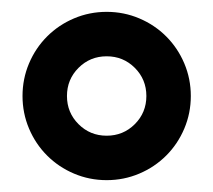

<svg xmlns="http://www.w3.org/2000/svg" viewBox="-20 -727 360 324"><path d="M160 -423Q131 -423 105 -434Q79 -445 59.5 -464.5Q40 -484 29 -510Q18 -536 18 -565Q18 -594 29 -620Q40 -646 59.5 -665.5Q79 -685 105 -696Q131 -707 160 -707Q189 -707 215 -696Q241 -685 260.5 -665.5Q280 -646 291 -620Q302 -594 302 -565Q302 -536 291 -510Q280 -484 260.5 -464.5Q241 -445 215 -434Q189 -423 160 -423ZM160 -498Q188 -498 207.5 -517.5Q227 -537 227 -565Q227 -593 207.5 -612.5Q188 -632 160 -632Q132 -632 112.5 -612.5Q93 -593 93 -565Q93 -537 112.5 -517.5Q132 -498 160 -498Z"/></svg>

Font: Golos UI
Style: Regular
Weight: 400
Designer: A.Korolkova, Vitaly Kuzmin
Foundry: ParaType Ltd
Version: Version 2.000